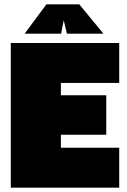

<svg xmlns="http://www.w3.org/2000/svg" viewBox="-20 -869 589 889"><path d="M30 0V-670H532V-485H262V-428H472V-245H262V-185H532V0ZM94 -713 195 -849H347L459 -713H290L275 -775L263 -713Z"/></svg>

Font: Titillium Web Black
Style: Regular
Weight: 900
Version: Version 1.002;PS 35.000;hotconv 1.0.70;makeotf.lib2.5.55311